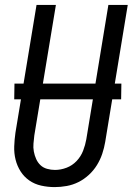

<svg xmlns="http://www.w3.org/2000/svg" viewBox="-20 -755 541 783"><path d="M203 8Q175 8 148 2Q121 -4 99.5 -19Q78 -34 64 -56Q50 -78 43.5 -104Q37 -130 38 -158Q39 -186 43 -214L129 -735H208L120 -203Q118 -186 116.5 -169.5Q115 -153 118 -137Q121 -121 127.5 -106.5Q134 -92 145 -81.5Q156 -71 172 -66.5Q188 -62 204 -62Q228 -62 251.5 -71Q275 -80 292.5 -98.5Q310 -117 319 -140.5Q328 -164 332 -187L422 -735H501L409 -176Q405 -152 397 -128Q389 -104 375.5 -82Q362 -60 342.5 -42Q323 -24 300 -12.5Q277 -1 252 3.5Q227 8 203 8ZM474 -350H38L39 -414H475Z"/></svg>

Font: Iosevka Curly
Style: Italic
Weight: 400
Italic angle: -9°
Monospace: yes
Designer: Belleve Invis
Foundry: Belleve Invis
Version: Version 22.1.2; ttfautohint (v1.8.4)